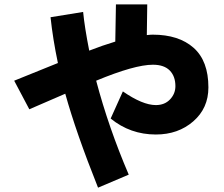

<svg xmlns="http://www.w3.org/2000/svg" viewBox="-20 -828 1040 892"><path d="M214.8 -748 366.2 -772.5Q373 -702.1 394.5 -592.8Q454.1 -616.2 515.6 -634.8L518.6 -807.6H664.1L662.1 -665Q679.7 -667 689.5 -667Q810.5 -667 879.4 -606Q948.2 -544.9 948.2 -421.9Q948.2 -325.2 877.9 -264.2Q807.6 -203.1 704.1 -203.1Q585 -203.1 494.1 -277.3L550.8 -403.3Q642.6 -339.8 704.1 -339.8Q745.1 -339.8 770 -366.2Q794.9 -392.6 794.9 -427.7Q794.9 -473.6 768.6 -500.5Q742.2 -527.3 690.4 -527.3Q605.5 -527.3 426.8 -453.1Q484.4 -235.4 578.1 -16.6L435.5 43.9Q333 -212.9 283.2 -392.6L116.2 -320.3L45.9 -453.1L249 -535.2Q225.6 -646.5 214.8 -748Z"/></svg>

Font: Gothic A1 Black
Style: Regular
Weight: 900
Version: Version 2.50